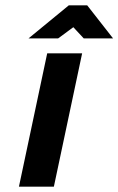

<svg xmlns="http://www.w3.org/2000/svg" viewBox="-20 -700 444 720"><path d="M157 -500 51 0H182L288 -500ZM87 -556H198L255 -598L294 -556H404L307 -680H238Z"/></svg>

Font: LT Wave Text Bold Italic
Style: Regular
Weight: 700
Designer: Daniel Lyons
Version: Version 2.5 (Glyphs App)